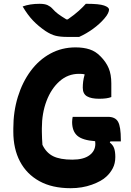

<svg xmlns="http://www.w3.org/2000/svg" viewBox="-20 -969 690 1009"><path d="M362 -355H547Q586 -355 600.5 -329Q615 -303 615 -235V-226H560L557 -220Q573 -208 579.5 -190.5Q586 -173 586 -144Q586 -110 572.5 -84.5Q559 -59 539 -41Q514 -17 463 1.5Q412 20 351 20Q254 20 187 -17Q120 -54 85 -120.5Q50 -187 50 -277V-294Q50 -383 74 -460.5Q98 -538 141.5 -596.5Q185 -655 245 -687.5Q305 -720 377 -720Q419 -720 451 -709.5Q483 -699 508 -673Q537 -644 551 -611Q565 -578 565 -531V-459Q543 -450 501 -450Q459 -450 437 -463Q415 -476 415 -508Q415 -524 417 -540.5Q419 -557 425 -578Q418 -580 410.5 -580.5Q403 -581 395 -581Q337 -581 293 -542Q249 -503 224.5 -438.5Q200 -374 200 -295V-277Q200 -260 201 -241Q202 -222 203 -208Q223 -166 259.5 -148Q296 -130 360 -130Q419 -130 450 -153Q481 -176 481 -213Q481 -221 480 -227Q413 -232 386 -256Q359 -280 359 -328Q359 -335 360 -343Q361 -351 362 -355ZM396 -775H332Q297 -775 272.5 -781Q248 -787 219 -806Q181 -832 153 -861.5Q125 -891 99 -935Q137 -949 188 -949Q215 -949 230 -942Q245 -935 255 -924Q269 -908 285 -896Q301 -884 329 -867H336Q372 -892 394.5 -912.5Q417 -933 431 -949H437Q501 -949 527 -940Q553 -931 553 -918Q553 -911 547.5 -899Q542 -887 528 -871Q504 -843 469 -817.5Q434 -792 396 -775Z"/></svg>

Font: Recursive Sn Csl St XBd
Style: Regular
Weight: 800
Version: Version 1.085;hotconv 1.1.0;makeotfexe 2.6.0; ttfautohint (v